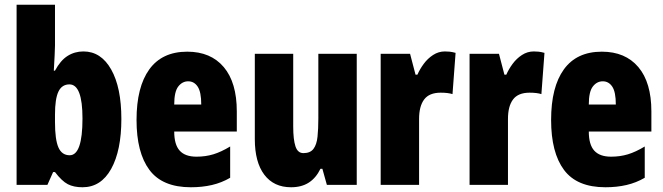

<svg xmlns="http://www.w3.org/2000/svg" viewBox="-20 -780 2795 810"><path d="M212 -588Q212 -572 210.5 -546Q209 -520 207 -482H212Q235 -525 265 -544Q295 -563 332 -563Q406 -563 449 -487Q492 -411 492 -278Q492 -145 449 -67.5Q406 10 328 10Q291 10 266 -3Q241 -16 212 -54H204L180 0H50V-760H212ZM273 -424Q241 -424 226.5 -393.5Q212 -363 212 -297V-265Q212 -191 226.5 -158Q241 -125 274 -125Q328 -125 328 -280Q328 -424 273 -424Z M770 -562Q869 -562 924 -497Q979 -432 979 -310V-225H715Q715 -170 738 -144.5Q761 -119 809 -119Q847 -119 880 -129Q913 -139 951 -162V-30Q915 -9 874 0.5Q833 10 785 10Q665 10 610.5 -63Q556 -136 556 -274Q556 -413 610 -487.5Q664 -562 770 -562ZM774 -437Q749 -437 732 -415Q715 -393 715 -339H829Q829 -392 814 -414.5Q799 -437 774 -437Z M1485 -553V0H1359L1340 -68H1332Q1313 -29 1282.5 -9.5Q1252 10 1208 10Q1135 10 1095 -43Q1055 -96 1055 -193V-553H1217V-246Q1217 -191 1226.5 -162.5Q1236 -134 1260 -134Q1289 -134 1302.5 -152Q1316 -170 1319.5 -203Q1323 -236 1323 -280V-553Z M1857 -563Q1867 -563 1877 -562Q1887 -561 1902 -557L1889 -383Q1870 -389 1839 -389Q1791 -389 1769.5 -360.5Q1748 -332 1748 -278V0H1586V-553H1710L1733 -465H1741Q1751 -488 1767.5 -510.5Q1784 -533 1807 -548Q1830 -563 1857 -563Z M2232 -563Q2242 -563 2252 -562Q2262 -561 2277 -557L2264 -383Q2245 -389 2214 -389Q2166 -389 2144.5 -360.5Q2123 -332 2123 -278V0H1961V-553H2085L2108 -465H2116Q2126 -488 2142.5 -510.5Q2159 -533 2182 -548Q2205 -563 2232 -563Z M2519 -562Q2618 -562 2673 -497Q2728 -432 2728 -310V-225H2464Q2464 -170 2487 -144.5Q2510 -119 2558 -119Q2596 -119 2629 -129Q2662 -139 2700 -162V-30Q2664 -9 2623 0.5Q2582 10 2534 10Q2414 10 2359.5 -63Q2305 -136 2305 -274Q2305 -413 2359 -487.5Q2413 -562 2519 -562ZM2523 -437Q2498 -437 2481 -415Q2464 -393 2464 -339H2578Q2578 -392 2563 -414.5Q2548 -437 2523 -437Z"/></svg>

Font: Noto Sans Gurmukhi ExtraCondensed Black
Style: Regular
Weight: 900
Width: 2
Designer: Jelle Bosma - Monotype Design Team
Foundry: Monotype Imaging Inc.
Version: Version 2.004; ttfautohint (v1.8.4.7-5d5b)